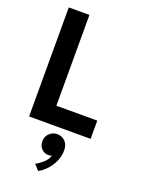

<svg xmlns="http://www.w3.org/2000/svg" viewBox="-171 -739 820 1092"><g transform="rotate(20 239.0 -193.0)"><path d="M49 -660H174V-110.5H421.5V0H49ZM203.5 274 173.5 241Q193 231.5 216.5 210.8Q240 190 247 165Q238.5 169 225.5 169Q203 169 185.5 151.8Q168 134.5 168 106Q168 77.5 187.8 58.5Q207.5 39.5 234.5 39.5Q262.5 39.5 282.5 58.8Q302.5 78 302.5 114.5Q302.5 147.5 288.8 178.8Q275 210 252.5 234.8Q230 259.5 203.5 274Z"/></g></svg>

Font: League Spartan Thin SemiBold
Style: Regular
Weight: 600
Version: Version 2.002